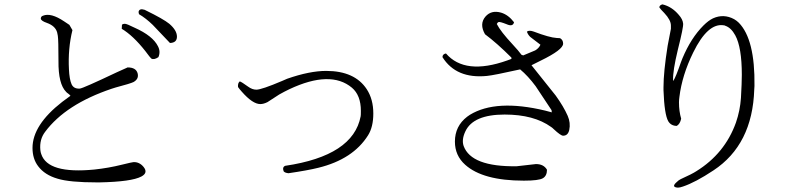

<svg xmlns="http://www.w3.org/2000/svg" viewBox="-20 -795 3720 880"><path d="M759 -598 680 -681Q648 -712 617 -730L615 -740Q618 -758 643 -750L647 -748Q729 -708 756 -686Q791 -656 791 -627Q791 -599 759 -598ZM706 -533Q685 -519 673 -527Q669 -530 646 -561Q590 -632 538 -663L539 -682Q544 -686 552 -686Q561 -686 597 -668Q680 -631 704 -583Q717 -558 706 -533ZM303 -356Q301 -360 287 -370L283 -374Q247 -410 248 -515Q248 -612 245 -631Q244 -639 242 -646Q234 -676 195 -690Q169 -699 167 -709Q167 -720 177 -723Q213 -738 274 -697L298 -681L312 -657Q291 -572 296 -477Q298 -432 308 -409Q318 -387 346 -389Q360 -390 516 -464Q553 -481 565 -486Q604 -486 611 -458Q617 -433 592 -419Q578 -412 510 -394Q499 -391 491 -388Q281 -317 187 -191Q160 -156 165 -107Q166 -97 169 -89Q199 3 413 -18Q478 -25 538 -40Q587 -52 592 -52Q619 -53 638 -30Q660 -3 628 14Q583 38 436 41Q430 41 425 41Q299 41 244 24Q185 7 155 -33Q129 -67 129 -117Q129 -222 265 -328Q281 -340 303 -356Z M1302 -1Q1285 -3 1280 -10Q1273 -29 1287 -35Q1599 -81 1633 -262Q1634 -266 1634 -287Q1634 -358 1593 -393Q1495 -475 1306 -386Q1283 -375 1260 -362L1206 -327Q1188 -318 1173 -318Q1138 -318 1088 -375Q1078 -386 1071 -396Q1069 -414 1079 -422Q1088 -419 1117 -398Q1136 -384 1155 -384Q1179 -384 1273 -424Q1288 -431 1296 -434Q1399 -470 1475 -470Q1606 -470 1661 -386Q1691 -340 1691 -275Q1691 -213 1667 -175Q1598 -65 1439 -26Q1391 -14 1302 -1Z M2487 -17Q2487 11 2468 22Q2449 33 2381 33Q2193 33 2112 -40Q2065 -82 2065 -146Q2065 -217 2121 -260Q2128 -265 2134 -269Q2254 -342 2479 -288L2509 -280L2508 -290L2435 -400Q2400 -447 2364 -477Q2243 -450 2212 -447Q2071 -433 2008 -533Q2008 -547 2024 -550Q2111 -449 2305 -518Q2315 -521 2324 -525V-531Q2258 -597 2203 -638Q2176 -685 2205 -719Q2232 -750 2277 -737Q2310 -727 2336 -693Q2331 -671 2302 -684Q2272 -696 2265 -694Q2260 -692 2257 -685Q2274 -651 2330 -591Q2357 -562 2370 -544L2378 -541L2433 -564Q2450 -574 2457 -590L2410 -626Q2399 -637 2395 -650Q2405 -658 2427 -650Q2498 -623 2531 -621Q2539 -620 2547 -620Q2561 -612 2561 -595Q2561 -567 2458 -517Q2423 -500 2416 -496L2527 -357Q2563 -307 2582 -264Q2596 -232 2589 -199Q2583 -173 2561 -173Q2550 -173 2518 -203Q2511 -210 2506 -213Q2427 -270 2293 -270Q2149 -270 2113 -193Q2095 -155 2105 -126Q2140 -30 2348 -33L2436 -43H2437Q2472 -43 2487 -17Z M3102 -251Q3097 -227 3082 -218Q3056 -218 3043 -239Q3025 -270 3021 -382Q3021 -389 3021 -395Q3021 -465 3040 -585L3055 -663Q3055 -671 3055 -678Q3055 -703 3025 -735Q3008 -752 3002 -761Q3002 -771 3016 -775Q3059 -765 3091 -727Q3109 -707 3111 -687Q3113 -671 3087 -568Q3063 -469 3065 -427Q3065 -426 3066 -424Q3078 -443 3101 -510Q3105 -520 3108 -528Q3147 -621 3204 -678Q3227 -701 3248 -711Q3297 -733 3345 -707Q3357 -700 3366 -691Q3441 -615 3438 -401Q3437 -393 3437 -385Q3429 -132 3250 -14Q3167 41 3110 60Q3096 65 3087 65Q3055 63 3081 40Q3091 30 3100 26Q3153 2 3171 -10Q3302 -91 3353 -233Q3372 -288 3376 -346Q3380 -416 3380 -452Q3380 -578 3350 -633Q3331 -668 3304 -677Q3301 -679 3297 -679Q3224 -691 3157 -554Q3106 -450 3094 -351Q3092 -337 3092 -326Q3092 -285 3102 -251Z"/></svg>

Font: cwTeXFangSong
Style: Medium
Weight: 500
Version: Version 1.17